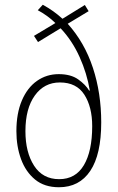

<svg xmlns="http://www.w3.org/2000/svg" viewBox="-20 -778 495 808"><path d="M160 -758Q206 -733 243 -699L337 -757L353 -731L265 -678Q336 -599 371 -492.5Q406 -386 406 -263Q406 -128 360 -59Q314 10 228 10Q167 10 127.5 -22.5Q88 -55 68.5 -108.5Q49 -162 49 -226Q49 -301 72 -355Q95 -409 135.5 -437.5Q176 -466 227 -466Q278 -466 309 -444Q340 -422 355 -397H358Q346 -469 315 -538Q284 -607 235 -659L140 -601L123 -627L213 -681Q197 -697 177.5 -711Q158 -725 139 -735ZM232 -431Q166 -431 126.5 -376Q87 -321 87 -226Q87 -137 123.5 -80.5Q160 -24 229 -24Q298 -24 333 -83Q368 -142 368 -247Q368 -328 335 -379.5Q302 -431 232 -431Z"/></svg>

Font: Noto Sans Gujarati UI Condensed ExtraLight
Style: Regular
Weight: 200
Width: 3
Designer: Jelle Bosma - Monotype Design Team, Universal Thirst
Foundry: Monotype Imaging Inc.
Version: Version 2.106; ttfautohint (v1.8.4.7-5d5b)